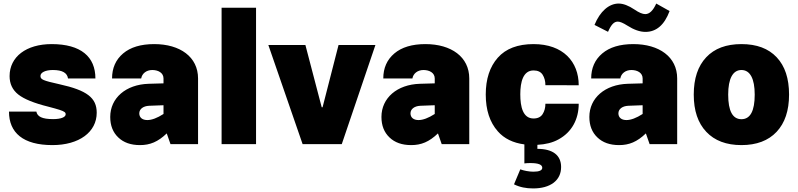

<svg xmlns="http://www.w3.org/2000/svg" viewBox="-20 -807 4470 1075"><path d="M269 -560.1C127.4 -560.1 33.7 -489.3 33.7 -380.9C33.7 -337.9 49.8 -303.7 82.5 -277.8C115.2 -252 170.9 -229.5 249.5 -210C278.3 -202.6 299.8 -196.3 314 -191.9C341.8 -182.6 347.7 -177.2 347.7 -167C347.7 -150.9 320.8 -140.1 277.3 -140.1C215.3 -140.1 189 -154.3 183.6 -182.1H30.3C30.3 -63.5 109.9 5.4 273.4 5.4C422.9 5.4 521.5 -67.4 521.5 -175.8C521.5 -259.3 467.3 -301.3 312.5 -335.4C220.2 -356 206.5 -361.8 206.5 -381.8C206.5 -401.4 234.9 -415 275.9 -415C330.1 -415 356.4 -398.4 360.8 -367.7H514.2C514.2 -488.8 433.6 -560.1 269 -560.1Z M1088.9 -367.7C1088.9 -488.3 988.3 -560.1 843.3 -560.1C768.6 -560.1 710.4 -542.5 669.4 -507.8C627.9 -472.7 607.4 -425.8 607.4 -367.7H770.5C774.9 -395 799.3 -415 832.5 -415C865.7 -415 895.5 -399.4 895.5 -367.7V-340.3L812.5 -337.9C684.6 -334 597.2 -258.3 597.2 -152.3C597.2 -104 612.3 -65.9 642.1 -37.6C671.9 -8.8 712.4 5.4 763.7 5.4C819.8 5.4 864.3 -12.7 913.6 -60.1L934.6 0H1088.9ZM759.8 -172.4C759.8 -196.3 781.7 -213.4 815.4 -214.8L895.5 -217.8V-168.9C859.9 -146 829.6 -134.8 804.7 -134.8C776.9 -134.8 759.8 -148.9 759.8 -172.4Z M1413.6 -763.7H1220.7V0H1413.6Z M1781.2 -206.5 1689.9 -555.2H1482.4L1674.3 0H1893.6L2082 -555.2H1875.5L1786.1 -206.5Z M2607.4 -367.7C2607.4 -488.3 2506.8 -560.1 2361.8 -560.1C2287.1 -560.1 2229 -542.5 2188 -507.8C2146.5 -472.7 2126 -425.8 2126 -367.7H2289.1C2293.5 -395 2317.9 -415 2351.1 -415C2384.3 -415 2414.1 -399.4 2414.1 -367.7V-340.3L2331.1 -337.9C2203.1 -334 2115.7 -258.3 2115.7 -152.3C2115.7 -104 2130.9 -65.9 2160.6 -37.6C2190.4 -8.8 2231 5.4 2282.2 5.4C2338.4 5.4 2382.8 -12.7 2432.1 -60.1L2453.1 0H2607.4ZM2278.3 -172.4C2278.3 -196.3 2300.3 -213.4 2334 -214.8L2414.1 -217.8V-168.9C2378.4 -146 2348.1 -134.8 2323.2 -134.8C2295.4 -134.8 2278.3 -148.9 2278.3 -172.4Z M3121.6 127.9C3121.6 62 3074.7 26.4 2988.8 26.4V3.9C3034.7 1.5 3074.2 -8.3 3106.9 -26.4C3181.6 -66.9 3220.2 -139.6 3220.2 -226.1H3033.7C3033.7 -203.1 3028.3 -184.1 3018.1 -168C3007.8 -151.9 2990.7 -143.6 2967.3 -143.6C2907.7 -143.6 2893.1 -209 2893.1 -279.3C2893.1 -348.6 2909.2 -412.6 2967.3 -412.6C2990.7 -412.6 3007.8 -404.8 3018.1 -388.7C3028.3 -372.6 3033.7 -353 3033.7 -330.1L3220.2 -329.6C3220.2 -461.4 3132.8 -560.1 2967.3 -560.1C2878.9 -560.1 2812 -534.7 2767.1 -483.9C2722.2 -433.1 2699.7 -364.3 2699.7 -277.8C2699.7 -191.4 2722.2 -122.6 2767.1 -71.8C2802.7 -31.2 2852.5 -6.8 2916 1.5V107.9C2926.3 106.4 2937.5 106 2949.7 106C2994.1 106 3016.1 114.7 3016.1 132.3C3016.1 147 2999.5 154.3 2966.3 154.3C2942.4 154.3 2912.1 148.4 2893.1 141.1L2857.9 225.1C2890.6 241.2 2925.3 248 2964.8 248C3013.2 248 3051.3 237.3 3079.6 216.3C3107.4 194.8 3121.6 165.5 3121.6 127.9Z M3771.5 -367.7C3771.5 -488.3 3670.9 -560.1 3525.9 -560.1C3451.2 -560.1 3393.1 -542.5 3352.1 -507.8C3310.5 -472.7 3290 -425.8 3290 -367.7H3453.1C3457.5 -395 3481.9 -415 3515.1 -415C3548.3 -415 3578.1 -399.4 3578.1 -367.7V-340.3L3495.1 -337.9C3367.2 -334 3279.8 -258.3 3279.8 -152.3C3279.8 -104 3294.9 -65.9 3324.7 -37.6C3354.5 -8.8 3395 5.4 3446.3 5.4C3502.4 5.4 3546.9 -12.7 3596.2 -60.1L3617.2 0H3771.5ZM3442.4 -172.4C3442.4 -196.3 3464.4 -213.4 3498 -214.8L3578.1 -217.8V-168.9C3542.5 -146 3512.2 -134.8 3487.3 -134.8C3459.5 -134.8 3442.4 -148.9 3442.4 -172.4ZM3384.3 -628.9C3402.3 -669.9 3418 -686 3439 -686C3451.2 -686 3468.8 -678.7 3491.7 -664.1C3529.3 -640.1 3563 -628.4 3593.8 -628.4C3654.8 -628.4 3700.2 -667.5 3729 -745.1L3654.3 -787.1C3636.7 -747.6 3616.2 -728 3592.8 -728C3577.6 -728 3557.6 -736.3 3532.7 -753.4C3499 -775.9 3469.7 -787.1 3443.8 -787.1C3389.6 -787.1 3339.4 -743.2 3308.6 -667.5Z M4131.3 -560.1C4045.9 -560.1 3980.5 -535.6 3934.1 -486.3C3887.7 -437 3864.3 -367.7 3864.3 -277.3C3864.3 -187.5 3887.7 -118.2 3934.6 -68.8C3981 -19.5 4046.9 5.4 4131.3 5.4C4215.8 5.4 4281.7 -19.5 4328.1 -68.8C4374.5 -118.2 4397.9 -187.5 4397.9 -277.3C4397.9 -367.7 4375 -437 4328.6 -486.3C4282.2 -535.6 4216.8 -560.1 4131.3 -560.1ZM4131.3 -415C4179.7 -415 4205.6 -366.7 4205.6 -277.3C4205.6 -185.5 4180.7 -139.6 4131.3 -139.6C4082 -139.6 4057.1 -185.5 4057.1 -277.3C4057.1 -366.7 4083 -415 4131.3 -415Z"/></svg>

Font: Estedad Black
Style: Regular
Weight: 900
Designer: Amin Abedi
Version: Version 7.3